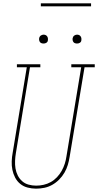

<svg xmlns="http://www.w3.org/2000/svg" viewBox="-20 -1119 586 1147"><path d="M195 8Q170 8 145 1.5Q120 -5 101 -20.5Q82 -36 70.5 -58Q59 -80 54 -104.5Q49 -129 50 -155.5Q51 -182 56 -208L140 -717H81V-735H221V-717H159L75 -205Q71 -182 70 -158.5Q69 -135 72.5 -113Q76 -91 86 -71Q96 -51 112.5 -36.5Q129 -22 151 -16Q173 -10 196 -10Q218 -10 240.5 -15Q263 -20 283.5 -31.5Q304 -43 320.5 -60.5Q337 -78 348.5 -98.5Q360 -119 367 -141Q374 -163 377 -185L465 -717H406V-735H546V-717H485L396 -182Q392 -157 385 -133.5Q378 -110 365 -87.5Q352 -65 333 -46Q314 -27 291.5 -14.5Q269 -2 244.5 3Q220 8 195 8ZM440 -859Q434 -859 428 -861Q422 -863 418.5 -868Q415 -873 414 -879Q413 -885 414 -891Q415 -896 417.5 -900Q420 -904 423.5 -906.5Q427 -909 431.5 -910.5Q436 -912 440 -912Q447 -912 452.5 -909.5Q458 -907 461.5 -902Q465 -897 466 -891Q467 -885 466 -879Q466 -874 463.5 -870Q461 -866 457 -863.5Q453 -861 449 -860Q445 -859 440 -859ZM240 -859Q234 -859 228 -861Q222 -863 218.5 -868Q215 -873 214 -879Q213 -885 214 -891Q215 -896 217.5 -900Q220 -904 223.5 -906.5Q227 -909 231.5 -910.5Q236 -912 240 -912Q247 -912 252.5 -909.5Q258 -907 261.5 -902Q265 -897 266 -891Q267 -885 266 -879Q266 -874 263.5 -870Q261 -866 257 -863.5Q253 -861 249 -860Q245 -859 240 -859ZM224 -1081V-1099H524V-1081Z"/></svg>

Font: Iosevka Slab Thin Oblique
Style: Regular
Weight: 100
Italic angle: -9°
Monospace: yes
Designer: Belleve Invis
Foundry: Belleve Invis
Version: Version 11.1.0; ttfautohint (v1.8.3)